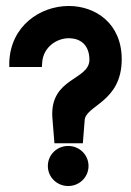

<svg xmlns="http://www.w3.org/2000/svg" viewBox="-20 -611 439 642"><path d="M11 -387H120L121 -401C124 -455 173 -486 216 -483C249 -481 278 -461 279 -413C281 -342 147 -353 155 -219L162 -132H257L263 -207C263 -259 387 -267 387 -413C387 -533 299 -591 210 -591C115 -591 15 -525 11 -402ZM140 -56C140 -18 171 11 208 11C245 11 276 -18 276 -56C276 -94 245 -123 208 -123C171 -123 140 -94 140 -56Z"/></svg>

Font: Charger Sport
Style: Blk
Weight: 900
Designer: Jasper
Foundry: Cannot Into Space Fonts
Version: Version 1.1